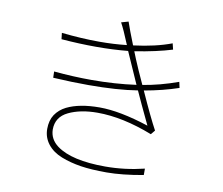

<svg xmlns="http://www.w3.org/2000/svg" viewBox="-85 -879 1170 1009"><g transform="rotate(10 500.0 -374.5)"><path d="M181.6 -449.2Q285.2 -439.5 382.8 -439.5Q506.8 -439.5 620.1 -455.1L545.9 -623Q465.8 -615.2 377 -615.2Q288.1 -615.2 190.4 -623L186.5 -656.2Q293.9 -644.5 388.7 -644.5Q465.8 -644.5 534.2 -652.3Q501 -733.4 483.4 -764.6L521.5 -775.4Q535.2 -734.4 566.4 -656.2Q684.6 -670.9 769.5 -703.1L777.3 -670.9Q695.3 -645.5 578.1 -627L593.8 -587.9Q611.3 -544.9 650.4 -460Q741.2 -474.6 838.9 -509.8L845.7 -478.5Q762.7 -450.2 663.1 -432.6Q722.7 -299.8 757.8 -235.4L739.3 -212.9Q579.1 -275.4 444.3 -275.4Q353.5 -275.4 290.5 -245.1Q227.5 -214.8 227.5 -147.5Q228.5 -95.7 273.4 -62.5Q353.5 -3.9 532.2 -3.9Q636.7 -3.9 740.2 -29.3V4.9Q627 25.4 544.9 25.4Q462.9 25.4 406.2 16.6Q349.6 7.8 301.3 -11.2Q252.9 -30.3 225.6 -65.4Q198.2 -100.6 198.2 -146Q198.2 -191.4 218.8 -222.7Q240.2 -253.9 275.4 -271.5Q342.8 -304.7 450.7 -304.7Q558.6 -304.7 713.9 -253.9Q657.2 -373 632.8 -427.7Q524.4 -410.2 371.1 -410.2Q284.2 -410.2 182.6 -416Z"/></g></svg>

Font: GenEi Gothic M ExtraLight
Style: Regular
Weight: 200
Designer: o_tamon (Modified); [Source Han Sans]
Ryoko NISHIZUKA  (kana & ideographs); Paul D. Hunt (Latin, Greek & Cyrillic); Wenl
Version: Version 1.1a;Original Version 1.004